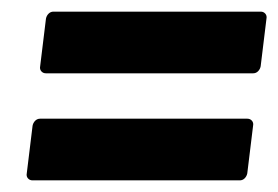

<svg xmlns="http://www.w3.org/2000/svg" viewBox="-20 -480 478 330"><path d="M49 -366 59 -448Q60 -453 63.5 -456.5Q67 -460 72 -460H428Q433 -460 436 -456.5Q439 -453 438 -448L428 -366Q427 -361 423.5 -357.5Q420 -354 415 -354H59Q54 -354 51 -357.5Q48 -361 49 -366ZM26 -182 36 -264Q37 -269 40.5 -272.5Q44 -276 49 -276H405Q410 -276 413 -272.5Q416 -269 415 -264L405 -182Q404 -177 400.5 -173.5Q397 -170 392 -170H36Q31 -170 28 -173.5Q25 -177 26 -182Z"/></svg>

Font: Barlow Condensed
Style: Bold Italic
Weight: 700
Width: 3
Italic angle: -7°
Designer: Jeremy Tribby
Foundry: Tribby Type
Version: Version 1.408